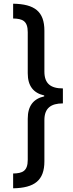

<svg xmlns="http://www.w3.org/2000/svg" viewBox="-20 -852 396 1038"><path d="M320 -293V-374C254 -374 220 -400 220 -465V-686C220 -790 167 -830 51 -832V-752C102 -751 130 -739 130 -678V-456C130 -387 161 -349 219 -336V-331C161 -318 130 -280 130 -210V12C130 73 102 85 51 86V166C167 164 220 123 220 20V-203C220 -267 255 -293 320 -293Z"/></svg>

Font: Noto Sans Devanagari Condensed Medium
Style: Regular
Weight: 500
Width: 3
Designer: Jelle Bosma - Monotype Design Team
Foundry: Monotype Imaging Inc.
Version: Version 2.004